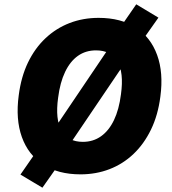

<svg xmlns="http://www.w3.org/2000/svg" viewBox="-20 -799 798 892"><path d="M354 11Q250 11 180.5 -34.5Q111 -80 81.5 -162.5Q52 -245 67 -356Q78 -442 110 -508.5Q142 -575 191.5 -621.5Q241 -668 303.5 -692Q366 -716 438 -716Q542 -716 611 -671Q680 -626 710 -543.5Q740 -461 725 -350Q714 -264 681.5 -197Q649 -130 600 -83.5Q551 -37 488.5 -13Q426 11 354 11ZM365 -140Q413 -140 449.5 -166Q486 -192 509.5 -241Q533 -290 542 -361Q556 -462 525.5 -513.5Q495 -565 426 -565Q378 -565 342 -539.5Q306 -514 282.5 -465Q259 -416 250 -345Q236 -244 266 -192Q296 -140 365 -140ZM177 73 75 12 163 -115 224 -188 490 -582 526 -653 613 -779 716 -717 627 -591 567 -517 301 -124 265 -52Z"/></svg>

Font: Nunito Sans 10pt SemiCondensed Black
Style: Italic
Weight: 900
Width: 4
Italic angle: -9°
Designer: Vernon Adams
Foundry: Vernon Adams
Version: Version 3.101;gftools[0.9.27]